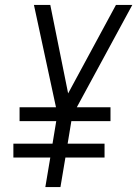

<svg xmlns="http://www.w3.org/2000/svg" viewBox="-20 -755 554 775"><path d="M163 0 183 -119H34V-175H192L207 -266H59V-322H206L117 -735H183L255 -378L448 -735H514L290 -322H426V-266H268L253 -175H402V-119H244L224 0Z"/></svg>

Font: Iosevka SS04 Light Oblique
Style: Regular
Weight: 300
Italic angle: -9°
Monospace: yes
Designer: Belleve Invis
Foundry: Belleve Invis
Version: Version 19.0.0; ttfautohint (v1.8.4)